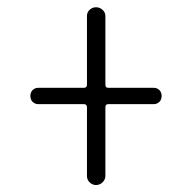

<svg xmlns="http://www.w3.org/2000/svg" viewBox="-20 -580 540 540"><path d="M87.9 -287.1Q78.1 -287.1 71.8 -293.5Q65.4 -299.8 65.4 -310.1Q65.4 -320.3 71.8 -326.7Q78.1 -333 87.9 -333H215.8Q224.6 -333 224.6 -341.8V-535.2Q224.6 -545.9 232.4 -552.7Q240.2 -559.6 250 -559.6Q260.7 -559.6 268.6 -552.2Q276.4 -544.9 276.4 -535.2V-341.8Q276.4 -333 284.2 -333H412.1Q421.9 -333 428.2 -326.7Q434.6 -320.3 434.6 -310.1Q434.6 -299.8 428.2 -293.5Q421.9 -287.1 412.1 -287.1H284.2Q276.4 -287.1 276.4 -278.3V-85Q276.4 -75.2 268.6 -67.4Q260.7 -59.6 250 -59.6Q240.2 -59.6 232.4 -66.9Q224.6 -74.2 224.6 -85V-278.3Q224.6 -287.1 215.8 -287.1Z"/></svg>

Font: Rounded-X Mgen+ 1m light
Style: Regular
Weight: 200
Designer: [Source Han Sans]
Ryoko NISHIZUKA  (kana & ideographs); Paul D. Hunt (Latin, Greek & Cyrillic); Wenlong ZHANG  (bopomofo
Version: Version 1.059.20150602